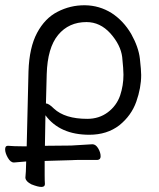

<svg xmlns="http://www.w3.org/2000/svg" viewBox="-21 -507 619 748"><path d="M161 -218 158 -104Q169 -104 189 -84Q232 -44 319 -44Q365 -44 399 -69.5Q433 -95 447 -135Q460 -174 460 -216Q460 -237 455 -285Q449 -332 409 -377Q369 -421 316 -421Q247 -421 205.5 -371Q164 -321 161 -218ZM327 18Q212 18 156 -58L154 61L256 60L339 55Q352 55 361.5 71Q371 87 371 102Q371 115 359 116H298Q271 116 257 117L153 120V176Q153 197 154 210Q154 232 101 211Q80 200 78 187V184Q80 169 81 122Q54 124 34 126H33Q20 126 9.5 107.5Q-1 89 -1 75Q-1 61 9 61H11Q34 63 65 63H83L90 -229Q93 -322 123.5 -379Q154 -436 203 -461Q253 -487 309.5 -486.5Q366 -486 414 -456Q460 -426 490 -375Q519 -323 524 -278Q529 -233 529 -215Q529 -165 510 -111Q491 -57 444 -19Q396 18 327 18Z"/></svg>

Font: ToneOZ-Pinyin-WenKai-Regular
Style: Regular
Weight: 400
Designer: Fontworks Inc.
Foundry: ToneOZ
Version: Version 0.240331